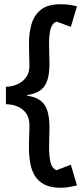

<svg xmlns="http://www.w3.org/2000/svg" viewBox="-20 -726 384 908"><path d="M267 162Q221 162 191 147Q161 132 145 105.5Q129 79 123 45.5Q117 12 117 -25Q117 -35 117 -50Q117 -65 118 -81Q119 -97 119 -111.5Q119 -126 119 -136Q119 -168 104 -189.5Q89 -211 64 -222Q39 -233 8 -233V-316Q36 -316 61.5 -327Q87 -338 103 -360Q119 -382 119 -412Q119 -425 118.5 -445.5Q118 -466 117.5 -486.5Q117 -507 117 -521Q117 -570 129 -612Q141 -654 173.5 -680Q206 -706 267 -706Q290 -706 310 -703Q330 -700 344 -696L315 -599L247 -624Q227 -616 219.5 -590Q212 -564 212 -517Q212 -492 213 -470.5Q214 -449 214 -426Q214 -351 189.5 -317.5Q165 -284 109 -277V-273Q164 -266 189 -232.5Q214 -199 214 -121Q214 -98 213 -78Q212 -58 212 -33Q212 14 219 42Q226 70 247 79L315 53L344 151Q330 154 310 158Q290 162 267 162Z"/></svg>

Font: Kreon Light
Style: Regular
Weight: 400
Version: Version 2.002